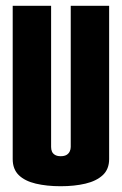

<svg xmlns="http://www.w3.org/2000/svg" viewBox="-20 -640 422 665"><path d="M190 5Q142 5 104 -4Q66 -13 45 -33.5Q24 -54 24 -89V-620H157V-131Q157 -122 160 -115Q163 -108 170.5 -103.5Q178 -99 190 -99Q203 -99 210.5 -103.5Q218 -108 221.5 -115.5Q225 -123 225 -131V-620H358V-89Q358 -54 336 -33.5Q314 -13 276 -4Q238 5 190 5Z"/></svg>

Font: Smooch Sans Thin ExtraBold
Style: Regular
Weight: 800
Version: Version 1.010